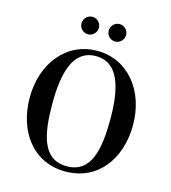

<svg xmlns="http://www.w3.org/2000/svg" viewBox="-136 -1064 1054 1184"><g transform="rotate(15 391.0 -472.5)"><path d="M425 -899C425 -868.5 450 -843.5 480.5 -843.5C511 -843.5 536 -868.5 536 -899C536 -930 511 -955 480.5 -955C450 -955 425 -930 425 -899ZM251.5 -899C251.5 -868.5 276.5 -843.5 307 -843.5C337.5 -843.5 362.5 -868.5 362.5 -899C362.5 -930 337.5 -955 307 -955C276.5 -955 251.5 -930 251.5 -899ZM391 10C599 10 721 -160 721 -375C721 -590.5 589.5 -760 391 -760C192.5 -760 61.5 -590.5 61.5 -375C61.5 -160 183.5 10 391 10ZM391 -726.5C537.5 -726.5 576.5 -569 576.5 -375C576.5 -181 547.5 -23.5 391 -23.5C234.5 -23.5 206 -181 206 -375C206 -569 244.5 -726.5 391 -726.5Z"/></g></svg>

Font: Bodoni* 06pt Medium
Style: Regular
Weight: 500
Version: Version 2.3